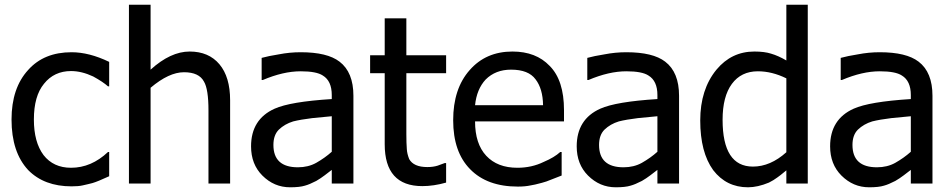

<svg xmlns="http://www.w3.org/2000/svg" viewBox="-20 -780 4044 816"><path d="M284 12Q168 12 100 -57Q29 -133 29 -272Q29 -406 100 -483Q167 -558 284 -558Q359 -558 444 -517V-413H439Q418 -432 376 -455Q327 -478 282 -478Q210 -478 167 -424Q124 -372 124 -272Q124 -176 165 -121Q207 -67 282 -67Q368 -67 439 -134H444V-31Q394 -8 373 -2Q370 -1 355 2.5Q340 6 331 8Q314 12 284 12Z M958 -354V0H866V-311Q866 -401 847 -433Q826 -473 762 -473Q698 -473 620 -407V0H528V-760H620V-484Q705 -561 786 -561Q867 -561 912.5 -507Q958 -453 958 -354Z M1390 -135V-286L1307 -278Q1258 -272 1226 -264Q1190 -253 1165 -229Q1142 -206 1142 -164Q1142 -69 1246 -69Q1290 -69 1324 -88Q1361 -109 1390 -135ZM1482 0H1390V-58L1360 -35Q1343 -22 1324 -11Q1295 4 1276 9Q1254 16 1213 16Q1145 16 1095 -34Q1047 -82 1047 -158Q1047 -273 1147 -318Q1214 -348 1390 -359V-376Q1390 -436 1352 -459Q1325 -477 1258 -477Q1184 -477 1097 -440H1092V-534Q1121 -542 1165 -549Q1211 -558 1258 -558Q1371 -558 1423 -518Q1482 -473 1482 -373Z M1775 11Q1615 11 1615 -167V-469H1553V-545H1615V-702H1707V-545H1876V-469H1707V-210Q1707 -172 1709 -146Q1710 -127 1719 -104Q1738 -70 1796 -70Q1821 -70 1840 -76Q1866 -85 1870 -87H1876V-4Q1823 11 1775 11Z M2181 13Q2050 13 1978 -61Q1906 -134 1906 -269Q1906 -403 1976 -482Q2045 -561 2158 -561Q2258 -561 2316 -500Q2377 -439 2377 -312V-264H1999Q1999 -169 2046.5 -118Q2094 -67 2179 -67Q2240 -67 2291 -92Q2336 -111 2361 -134H2367V-34L2326 -18Q2300 -7 2283 -3Q2250 6 2235 8Q2212 13 2181 13ZM1999 -333H2288Q2287 -403 2256 -443Q2226 -484 2152 -484Q2086 -484 2044 -442Q2006 -401 1999 -333Z M2774 -135V-286L2691 -278Q2642 -272 2610 -264Q2574 -253 2549 -229Q2526 -206 2526 -164Q2526 -69 2630 -69Q2674 -69 2708 -88Q2745 -109 2774 -135ZM2866 0H2774V-58L2744 -35Q2727 -22 2708 -11Q2679 4 2660 9Q2638 16 2597 16Q2529 16 2479 -34Q2431 -82 2431 -158Q2431 -273 2531 -318Q2598 -348 2774 -359V-376Q2774 -436 2736 -459Q2709 -477 2642 -477Q2568 -477 2481 -440H2476V-534Q2505 -542 2549 -549Q2595 -558 2642 -558Q2755 -558 2807 -518Q2866 -473 2866 -373Z M3322 -760H3413V0H3322V-56Q3292 -31 3284 -26Q3268 -14 3248 -4Q3200 16 3159 16Q3067 16 3011 -57Q2956 -133 2956 -268Q2956 -400 3025 -484Q3089 -561 3186 -561Q3229 -561 3257 -552Q3288 -543 3322 -523ZM3322 -133V-447Q3261 -477 3201 -477Q3130 -477 3090.5 -423.5Q3051 -370 3051 -271Q3051 -72 3180 -72Q3254 -72 3322 -133Z M3851 -135V-286L3768 -278Q3719 -272 3687 -264Q3651 -253 3626 -229Q3603 -206 3603 -164Q3603 -69 3707 -69Q3751 -69 3785 -88Q3822 -109 3851 -135ZM3943 0H3851V-58L3821 -35Q3804 -22 3785 -11Q3756 4 3737 9Q3715 16 3674 16Q3606 16 3556 -34Q3508 -82 3508 -158Q3508 -273 3608 -318Q3675 -348 3851 -359V-376Q3851 -436 3813 -459Q3786 -477 3719 -477Q3645 -477 3558 -440H3553V-534Q3582 -542 3626 -549Q3672 -558 3719 -558Q3832 -558 3884 -518Q3943 -473 3943 -373Z"/></svg>

Font: Yekan
Style: Regular
Weight: 400
Designer: ParsMizban Co
Foundry: ParsMizban Co
Version: Version 2.000